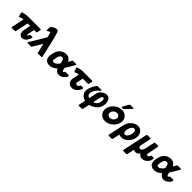

<svg xmlns="http://www.w3.org/2000/svg" viewBox="443 -2566 4605 4605"><g transform="rotate(45 2746.0 -263.5)"><path d="M63 -409.2Q63 -412.1 64 -415Q64.9 -418 67.4 -419.9Q69.8 -421.9 72.5 -423.3Q75.2 -424.8 80.1 -427Q85 -429.2 88.9 -430.2Q92.8 -431.2 100.8 -433.1Q108.9 -435.1 113.8 -437Q182.6 -457 244.1 -458H668Q687 -458 687 -442.9Q687 -429.7 668.9 -350.1Q665 -334 647 -334H579.1Q540 -168 540 -143.1Q540 -128.9 546.9 -124H555.2L563 -129.9Q572.8 -141.1 576.9 -153.1Q581.1 -165 581.5 -171.6Q582 -178.2 589.1 -182.1Q596.2 -186 611.8 -186H645Q663.1 -189 672.9 -181.2Q675.8 -175.3 675.8 -170.9Q675.8 -157.7 664.8 -129.9Q653.8 -102.1 634.5 -69.6Q615.2 -37.1 580.6 -12.9Q545.9 11.2 505.9 11.2Q465.8 11.2 433.8 -19.3Q401.9 -49.8 401.9 -124Q401.9 -132.8 402.8 -141.8Q403.8 -150.9 404.8 -159.4Q405.8 -168 409.4 -186Q413.1 -204.1 416.5 -219Q419.9 -233.9 427.5 -269Q435.1 -304.2 440.9 -334H355L286.1 -11.2Q283.2 2 278.8 6.8Q272.9 10.7 256.8 11.2H170.9Q158.7 11.2 153.8 8.5Q148.9 5.9 148.9 -3.9Q148.9 -5.9 150.9 -20L217.8 -334Q178.7 -328.1 153.3 -319.6Q127.9 -311 117.9 -305.4Q107.9 -299.8 101.1 -299.8Q89.8 -299.8 84 -325.2Q63 -408.2 63 -409.2Z M676.8 -14.2Q676.8 -19 682.6 -28.8L919.4 -422.9Q925.3 -432.6 925.5 -439.7Q925.8 -446.8 913.1 -496.3Q900.4 -545.9 889.6 -573.2Q864.7 -570.3 838.1 -551.8Q811.5 -533.2 806.6 -533.2Q794.4 -533.2 794.4 -557.1Q795.4 -573.2 795.4 -591.1Q795.4 -608.9 795.9 -617.4Q796.4 -626 796.4 -635.5Q796.4 -645 798.6 -649.4Q800.8 -653.8 800.8 -658Q800.8 -662.1 805.7 -665.5Q810.5 -668.9 812 -670.9Q813.5 -672.9 822 -679Q830.6 -685.1 835.4 -688Q902.3 -733.9 957.5 -733.9Q990.7 -733.9 1012.2 -674.6Q1033.7 -615.2 1074.7 -440.9Q1079.6 -421.9 1081.5 -412.1L1171.4 -26.9Q1173.3 -19 1173.8 -15.1Q1173.8 -12.2 1173.1 -9.5Q1172.4 -6.8 1170.4 -5.4Q1168.5 -3.9 1167.5 -2.9Q1166.5 -2 1163.6 -1.5Q1160.6 -1 1159.2 -1Q1157.7 -1 1153.6 -0.5Q1149.4 0 1148.4 0H1045.4Q1041.5 0 1038.1 -1Q1034.7 -2 1032.2 -3.9Q1029.8 -5.9 1028.1 -6.8Q1026.4 -7.8 1025.4 -12Q1024.4 -16.1 1023.9 -18.6Q1023.4 -21 1022 -27.1Q1020.5 -33.2 1019.5 -37.1L968.8 -256.8L822.8 -14.2Q813 0 797.4 0H701.7Q678.7 0 676.8 -14.2Z M1275.4 -146Q1275.4 -194.8 1294.4 -266.8Q1313.5 -338.9 1353.5 -387.2Q1424.3 -469.2 1535.6 -469.2Q1569.8 -469.2 1596.2 -460.2Q1622.6 -451.2 1642.1 -433.6Q1661.6 -416 1671.6 -403.1Q1681.6 -390.1 1694.3 -370.1Q1704.1 -388.2 1719.2 -415Q1741.2 -456.1 1747.3 -462.6Q1753.4 -469.2 1766.6 -469.2H1854.5Q1879.4 -469.2 1879.4 -455.1Q1879.4 -447.3 1820.8 -346.2Q1762.2 -245.1 1735.4 -210Q1745.1 -154.8 1753.7 -136Q1762.2 -117.2 1776.4 -113.8Q1792.5 -116.7 1801.5 -135.3Q1810.5 -153.8 1828.6 -153.8H1914.6Q1941.4 -153.8 1941.4 -137.2Q1941.4 -99.1 1886 -43.9Q1830.6 11.2 1753.4 11.2Q1668.5 11.2 1627.4 -77.1Q1530.3 10.7 1439.5 11.2Q1408.7 11.2 1381.6 4.2Q1354.5 -2.9 1329.3 -19.5Q1304.2 -36.1 1289.8 -68.6Q1275.4 -101.1 1275.4 -146ZM1411.6 -157.2Q1411.6 -113.3 1460.4 -112.8Q1484.4 -112.8 1512.5 -131.8Q1540.5 -150.9 1554.4 -166Q1568.4 -181.2 1592.3 -210.9Q1584.5 -276.9 1568.8 -311Q1553.2 -345.2 1515.6 -345.2Q1502.4 -345.2 1491.9 -343Q1481.4 -340.8 1473.4 -334.5Q1465.3 -328.1 1459 -323.5Q1452.6 -318.8 1447 -306.9Q1441.4 -294.9 1438.5 -289.6Q1435.5 -284.2 1431.4 -267.1Q1427.2 -250 1425.8 -244.4Q1424.3 -238.8 1420.4 -218.5Q1416.5 -198.2 1415.5 -192.9Q1411.6 -161.1 1411.6 -157.2Z M1931.2 -407.2V-412.1L1934.1 -417L1939 -420.9Q2010.7 -458 2108.4 -458H2410.2Q2437 -458 2438 -444.8L2437 -434.1Q2433.1 -417 2428.2 -391.1Q2420.4 -349.1 2415.8 -341.6Q2411.1 -334 2392.1 -334H2227.1Q2190.9 -166 2191.4 -162.1Q2191.4 -144 2204.3 -133.1Q2217.3 -122.1 2234.4 -122.1Q2257.3 -122.1 2274.7 -135Q2292 -147.9 2300.3 -166Q2305.2 -178.2 2312 -184.1Q2317.9 -186 2336.4 -186H2380.4Q2398.4 -186 2398.4 -171.9Q2398.4 -127 2337.9 -57.9Q2277.3 11.2 2191.4 11.2Q2129.4 11.2 2090.8 -30.3Q2052.2 -71.8 2052.2 -136.2Q2052.2 -163.1 2089.4 -334Q2056.2 -334 2032.7 -325.9Q2009.3 -317.9 1997.3 -309.8Q1985.4 -301.8 1978 -301.8Q1970.2 -301.8 1960.4 -325.2Q1959.5 -327.1 1959 -328.1Q1932.1 -397.5 1931.2 -407.2Z M2480 -186Q2480 -229 2502.9 -294.4Q2525.9 -359.9 2573.2 -424.8Q2590.3 -447.8 2596.2 -452.9Q2602.1 -458 2614.3 -458H2723.1Q2740.2 -458 2747.1 -453.1L2750 -449.2L2751 -444.8Q2749 -437 2728 -421.9Q2722.2 -418 2718.3 -415Q2655.3 -366.2 2623.3 -304.7Q2591.3 -243.2 2591.3 -203.1Q2591.3 -139.2 2665 -108.9Q2706.1 -303.7 2711.9 -321.8Q2734.9 -389.6 2793 -429.4Q2851.1 -469.2 2910.2 -469.2Q2975.1 -469.2 3008.5 -422.1Q3042 -375 3042 -300.8Q3042 -231.9 3016.6 -175.5Q2991.2 -119.1 2950.2 -83.5Q2909.2 -47.9 2866.2 -26.4Q2823.2 -4.9 2779.3 3.9L2778.3 4.9Q2742.2 173.8 2741.2 178.2Q2730 194.3 2718.3 194.8H2626Q2605 194.8 2605 180.2Q2605 174.3 2641.1 2.9Q2563 -16.1 2521.5 -68.6Q2480 -121.1 2480 -186ZM2803.2 -110.8Q2845.2 -125 2872.6 -147.5Q2899.9 -169.9 2912.6 -197.5Q2925.3 -225.1 2929.2 -248Q2933.1 -271 2933.1 -298.8Q2933.1 -344.7 2909.2 -356.9L2899.9 -358.9H2891.1L2882.3 -356.9Q2860.4 -347.2 2850.8 -321Q2841.3 -294.9 2821.3 -195.8Q2810.1 -143.1 2803.2 -110.8Z M3121.6 -180.2Q3121.6 -293.9 3215.1 -381.6Q3308.6 -469.2 3422.9 -469.2Q3507.8 -469.2 3564.2 -416Q3620.6 -362.8 3620.6 -277.8Q3620.6 -164.1 3527.6 -76.4Q3434.6 11.2 3319.8 11.2Q3234.9 11.2 3178.2 -42Q3121.6 -95.2 3121.6 -180.2ZM3261.7 -208Q3261.7 -171.9 3285.6 -148.9Q3309.6 -126 3348.6 -126Q3401.9 -126 3441.4 -164.6Q3481 -203.1 3481 -250Q3481 -286.1 3456.3 -309.6Q3431.6 -333 3392.6 -333Q3343.8 -333 3302.7 -295.4Q3261.7 -257.8 3261.7 -208ZM3366.7 -519Q3366.7 -525.9 3417.5 -610.8Q3440.4 -650.9 3456.5 -676.8Q3466.3 -693.8 3484.9 -693.8H3574.7Q3587.9 -693.8 3593.8 -689.9L3595.7 -686Q3597.7 -678.2 3587.2 -666Q3576.7 -653.8 3506.8 -583Q3469.7 -544.9 3445.8 -521Q3429.7 -504.9 3414.6 -504.9H3386.7Q3366.7 -504.9 3366.7 -519Z M3620.1 179.2Q3620.1 173.3 3622.1 165L3702.1 -210.9Q3708 -241.7 3714.1 -262.5Q3720.2 -283.2 3740.7 -320.1Q3761.2 -356.9 3791.5 -388.2Q3870.6 -469.2 3968.3 -469.2Q4045.4 -469.2 4092.3 -416.5Q4139.2 -363.8 4139.2 -282.2Q4139.2 -171.4 4058.3 -80.1Q3977.5 11.2 3872.1 11.2Q3833 11.2 3796.4 -4.9Q3788.6 34.2 3776.4 89.8Q3760.3 168.9 3755.9 181.9Q3751.5 194.8 3739.3 194.8Q3736.3 194.8 3735.4 194.8H3647.5Q3620.1 195.3 3620.1 179.2ZM3837.4 -176.8Q3837.4 -97.7 3890.1 -98.1Q3937 -98.1 3970.2 -156.5Q4003.4 -214.8 4003.4 -282.2Q4003.4 -321.3 3988.3 -340.6Q3973.1 -359.9 3950.2 -359.9Q3902.3 -359.9 3869.9 -300.3Q3837.4 -240.7 3837.4 -176.8Z M4125 191.9Q4125 184.1 4131.8 151.9L4259.8 -449.2Q4261.7 -457 4263.7 -460.9Q4265.6 -464.8 4270.8 -468Q4275.9 -471.2 4285.6 -471.2H4377Q4384.8 -471.2 4393.1 -466.8L4397 -461.9Q4398.9 -455.1 4397 -444.8L4343.8 -196.8Q4340.8 -181.6 4340.8 -171.9Q4340.8 -147 4352.3 -129.9Q4363.8 -112.8 4385.7 -112.8Q4411.6 -112.8 4436.3 -137.5Q4460.9 -162.1 4469.7 -200.2Q4489.7 -290 4509.8 -388.2Q4525.9 -461.4 4528.8 -464.8Q4533.7 -470.7 4547.9 -471.2H4638.7Q4659.7 -471.2 4659.7 -457Q4659.7 -443.8 4630.4 -310.3Q4601.1 -176.8 4601.1 -162.1Q4601.1 -122.1 4630.9 -122.1Q4634.8 -122.1 4643.1 -124Q4663.1 -128.9 4672.4 -140.9Q4681.6 -152.8 4685.8 -169.4Q4689.9 -186 4689.9 -187L4693.8 -190.9Q4700.7 -193.8 4719.7 -193.8H4758.8Q4780.8 -193.8 4782.7 -176.8Q4781.7 -113.8 4747.8 -66.4Q4713.9 -19 4670.4 2.4Q4627 23.9 4585 23.9Q4509.8 23.9 4477.1 -44.9Q4428.2 22.9 4361.8 22.9Q4328.6 22.9 4301.8 2Q4293 44.9 4280.8 106Q4264.6 181.2 4259.8 194.1Q4254.9 207 4238.8 207H4147Q4125 207 4125 191.9Z M4825.7 -146Q4825.7 -194.8 4844.7 -266.8Q4863.8 -338.9 4903.8 -387.2Q4974.6 -469.2 5085.9 -469.2Q5120.1 -469.2 5146.5 -460.2Q5172.9 -451.2 5192.4 -433.6Q5211.9 -416 5221.9 -403.1Q5231.9 -390.1 5244.6 -370.1Q5254.4 -388.2 5269.5 -415Q5291.5 -456.1 5297.6 -462.6Q5303.7 -469.2 5316.9 -469.2H5404.8Q5429.7 -469.2 5429.7 -455.1Q5429.7 -447.3 5371.1 -346.2Q5312.5 -245.1 5285.6 -210Q5295.4 -154.8 5304 -136Q5312.5 -117.2 5326.7 -113.8Q5342.8 -116.7 5351.8 -135.3Q5360.8 -153.8 5378.9 -153.8H5464.8Q5491.7 -153.8 5491.7 -137.2Q5491.7 -99.1 5436.3 -43.9Q5380.9 11.2 5303.7 11.2Q5218.8 11.2 5177.7 -77.1Q5080.6 10.7 4989.7 11.2Q4959 11.2 4931.9 4.2Q4904.8 -2.9 4879.6 -19.5Q4854.5 -36.1 4840.1 -68.6Q4825.7 -101.1 4825.7 -146ZM4961.9 -157.2Q4961.9 -113.3 5010.7 -112.8Q5034.7 -112.8 5062.7 -131.8Q5090.8 -150.9 5104.7 -166Q5118.7 -181.2 5142.6 -210.9Q5134.8 -276.9 5119.1 -311Q5103.5 -345.2 5065.9 -345.2Q5052.7 -345.2 5042.2 -343Q5031.7 -340.8 5023.7 -334.5Q5015.6 -328.1 5009.3 -323.5Q5002.9 -318.8 4997.3 -306.9Q4991.7 -294.9 4988.8 -289.6Q4985.8 -284.2 4981.7 -267.1Q4977.5 -250 4976.1 -244.4Q4974.6 -238.8 4970.7 -218.5Q4966.8 -198.2 4965.8 -192.9Q4961.9 -161.1 4961.9 -157.2Z"/></g></svg>

Font: CMU Sans Serif
Style: BoldOblique
Weight: 700
Italic angle: -12°
Version: Version 0.7.0